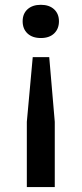

<svg xmlns="http://www.w3.org/2000/svg" viewBox="-20 -570 332 780"><path d="M146 -550.5Q180 -550.5 199.8 -532.2Q219.5 -514 219.5 -483.5Q219.5 -453 200 -434.2Q180.5 -415.5 146 -415.5Q111.5 -415.5 91.8 -434Q72 -452.5 72 -483.5Q72 -514.5 92 -532.5Q112 -550.5 146 -550.5ZM113 -338H180L202.5 -75V190H89V-75Z"/></svg>

Font: Encode Sans Expanded Medium
Style: Regular
Weight: 500
Width: 7
Designer: Multiple Designers
Foundry: Impallari Type
Version: Version 3.000; ttfautohint (v1.8.3) -l 8 -r 50 -G 200 -x 14 